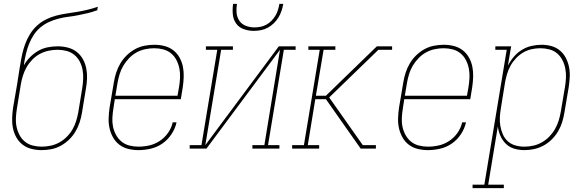

<svg xmlns="http://www.w3.org/2000/svg" viewBox="-20 -770 3040 995"><path d="M195 8Q169 8 143 1.5Q117 -5 97 -20.5Q77 -36 64.5 -58.5Q52 -81 47 -106.5Q42 -132 43 -159Q44 -186 48 -213L69 -335Q72 -354 75 -373.5Q78 -393 81 -412V-413Q82 -418 83 -424Q84 -430 85 -435Q89 -462 95 -489Q101 -516 110.5 -542Q120 -568 135 -592.5Q150 -617 171 -636.5Q192 -656 218 -669Q244 -682 271 -689Q298 -696 325 -700Q352 -704 379.5 -708.5Q407 -713 434 -719.5Q461 -726 487 -735L484 -717Q460 -708 435 -702Q410 -696 384.5 -691Q359 -686 334 -683Q309 -680 283.5 -673.5Q258 -667 234 -656Q210 -645 189.5 -628Q169 -611 154.5 -588.5Q140 -566 130.5 -542Q121 -518 115 -493Q109 -468 105 -443Q105 -441 104.5 -438Q104 -435 104 -432Q117 -455 136.5 -474.5Q156 -494 179 -507Q202 -520 228 -525Q254 -530 279 -530Q305 -530 331 -523.5Q357 -517 377 -501.5Q397 -486 409.5 -463.5Q422 -441 427 -415.5Q432 -390 431 -363Q430 -336 425 -309L405 -187Q401 -162 393 -137Q385 -112 371.5 -89Q358 -66 338.5 -47Q319 -28 295.5 -15Q272 -2 246.5 3Q221 8 195 8ZM196 -10Q219 -10 242.5 -15Q266 -20 287 -31.5Q308 -43 326 -61Q344 -79 356 -100Q368 -121 375 -144Q382 -167 386 -190L406 -312Q410 -336 411 -360.5Q412 -385 408 -407.5Q404 -430 393.5 -450.5Q383 -471 365.5 -485.5Q348 -500 325 -506Q302 -512 278 -512Q255 -512 231.5 -507Q208 -502 186.5 -490.5Q165 -479 147.5 -461Q130 -443 118 -422Q106 -401 99 -378.5Q92 -356 88 -333L68 -210Q64 -186 62.5 -161.5Q61 -137 65.5 -114.5Q70 -92 80.5 -71.5Q91 -51 108.5 -36.5Q126 -22 149 -16Q172 -10 196 -10Z M697 8Q670 8 644 1.5Q618 -5 598 -20.5Q578 -36 565.5 -58.5Q553 -81 547.5 -106Q542 -131 543 -158.5Q544 -186 548 -213L570 -343Q574 -368 582 -393Q590 -418 603.5 -441Q617 -464 636.5 -483Q656 -502 679.5 -515Q703 -528 729 -533Q755 -538 780 -538Q807 -538 832.5 -531.5Q858 -525 878 -509.5Q898 -494 910.5 -471.5Q923 -449 928 -423.5Q933 -398 932 -371Q931 -344 927 -317L917 -256H575L568 -210Q564 -186 562.5 -161.5Q561 -137 565.5 -114.5Q570 -92 581 -71.5Q592 -51 609.5 -36.5Q627 -22 650 -16Q673 -10 697 -10Q726 -10 754.5 -16.5Q783 -23 808.5 -40Q834 -57 851.5 -82.5Q869 -108 875 -136H895Q888 -104 869 -75Q850 -46 822 -26.5Q794 -7 761.5 0.5Q729 8 697 8ZM900 -274 908 -320Q912 -344 913 -368.5Q914 -393 909.5 -415.5Q905 -438 894.5 -458.5Q884 -479 866.5 -493.5Q849 -508 826 -514Q803 -520 779 -520Q756 -520 732.5 -515Q709 -510 688 -498.5Q667 -487 649.5 -469Q632 -451 619.5 -430Q607 -409 600 -386Q593 -363 589 -340L578 -274Z M963 0V-18H1024L1106 -512H1047V-530H1187V-512H1126L1044 -18L1425 -530H1512V-512H1451L1369 -18H1428V0H1288V-18H1350L1431 -512L1050 0ZM1295 -610Q1268 -610 1243 -619Q1218 -628 1203.5 -648.5Q1189 -669 1186.5 -696Q1184 -723 1188 -750H1208Q1204 -727 1206 -704Q1208 -681 1220 -663Q1232 -645 1253.5 -636.5Q1275 -628 1298 -628Q1314 -628 1329.5 -631Q1345 -634 1360 -642Q1375 -650 1387 -662.5Q1399 -675 1407.5 -689Q1416 -703 1420.5 -718.5Q1425 -734 1428 -750H1448Q1445 -732 1439 -714Q1433 -696 1423 -679.5Q1413 -663 1398.5 -649Q1384 -635 1367 -626Q1350 -617 1331.5 -613.5Q1313 -610 1295 -610Z M1494 0V-18H1555L1637 -512H1578V-530H1718V-512H1657L1617 -274H1669L1933 -530H2012V-512H1941L1686 -265L1860 -18H1928V0H1849L1669 -256H1614L1575 -18H1634V0Z M2197 8Q2170 8 2144 1.5Q2118 -5 2098 -20.5Q2078 -36 2065.5 -58.5Q2053 -81 2047.5 -106Q2042 -131 2043 -158.5Q2044 -186 2048 -213L2070 -343Q2074 -368 2082 -393Q2090 -418 2103.5 -441Q2117 -464 2136.5 -483Q2156 -502 2179.5 -515Q2203 -528 2229 -533Q2255 -538 2280 -538Q2307 -538 2332.5 -531.5Q2358 -525 2378 -509.5Q2398 -494 2410.5 -471.5Q2423 -449 2428 -423.5Q2433 -398 2432 -371Q2431 -344 2427 -317L2417 -256H2075L2068 -210Q2064 -186 2062.5 -161.5Q2061 -137 2065.5 -114.5Q2070 -92 2081 -71.5Q2092 -51 2109.5 -36.5Q2127 -22 2150 -16Q2173 -10 2197 -10Q2226 -10 2254.5 -16.5Q2283 -23 2308.5 -40Q2334 -57 2351.5 -82.5Q2369 -108 2375 -136H2395Q2388 -104 2369 -75Q2350 -46 2322 -26.5Q2294 -7 2261.5 0.5Q2229 8 2197 8ZM2400 -274 2408 -320Q2412 -344 2413 -368.5Q2414 -393 2409.5 -415.5Q2405 -438 2394.5 -458.5Q2384 -479 2366.5 -493.5Q2349 -508 2326 -514Q2303 -520 2279 -520Q2256 -520 2232.5 -515Q2209 -510 2188 -498.5Q2167 -487 2149.5 -469Q2132 -451 2119.5 -430Q2107 -409 2100 -386Q2093 -363 2089 -340L2078 -274Z M2429 205V187H2490L2606 -512H2547V-530H2629L2612 -430Q2625 -455 2643 -476Q2661 -497 2684.5 -511.5Q2708 -526 2734.5 -532Q2761 -538 2786 -538Q2813 -538 2838 -531Q2863 -524 2882 -508Q2901 -492 2912.5 -469.5Q2924 -447 2929 -422Q2934 -397 2932.5 -370Q2931 -343 2927 -317L2905 -187Q2901 -162 2893.5 -137.5Q2886 -113 2872.5 -90Q2859 -67 2839.5 -47.5Q2820 -28 2796.5 -15.5Q2773 -3 2748 2.5Q2723 8 2698 8Q2670 8 2645 0.5Q2620 -7 2602 -24.5Q2584 -42 2573.5 -65.5Q2563 -89 2560 -115L2510 187H2591V205ZM2697 -10Q2720 -10 2743 -15Q2766 -20 2787.5 -32Q2809 -44 2826.5 -62Q2844 -80 2856 -101Q2868 -122 2875 -144.5Q2882 -167 2886 -190L2908 -320Q2912 -344 2913 -368Q2914 -392 2909.5 -415Q2905 -438 2894.5 -458.5Q2884 -479 2867 -493.5Q2850 -508 2827 -514Q2804 -520 2780 -520Q2758 -520 2735 -515Q2712 -510 2691.5 -498Q2671 -486 2654 -468Q2637 -450 2625.5 -429Q2614 -408 2607.5 -386Q2601 -364 2597 -341L2576 -211Q2572 -188 2570.5 -164Q2569 -140 2573 -117Q2577 -94 2586 -73.5Q2595 -53 2611.5 -38Q2628 -23 2650.5 -16.5Q2673 -10 2697 -10Z"/></svg>

Font: Iosevka Slab Thin Oblique
Style: Regular
Weight: 100
Italic angle: -9°
Monospace: yes
Designer: Belleve Invis
Foundry: Belleve Invis
Version: Version 11.1.0; ttfautohint (v1.8.3)